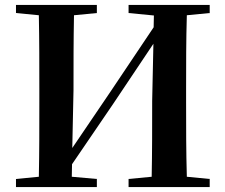

<svg xmlns="http://www.w3.org/2000/svg" viewBox="-20 -761 917 781"><path d="M503 -708 606 -698 605 -650 430 -389 274 -159 279 -394C279 -497 279 -599 281 -699L374 -708V-741H45V-708L138 -699C140 -597 140 -496 140 -394V-346C140 -243 140 -141 138 -42L45 -33V0H374V-33L272 -42L273 -93L438 -335L604 -583L599 -351C599 -244 599 -142 597 -42L503 -33V0H833V-33L740 -42C737 -143 737 -245 737 -346V-394C737 -497 737 -599 740 -699L833 -708V-741H503Z"/></svg>

Font: Noto Serif CJK KR
Style: Bold
Weight: 700
Designer: Ryoko NISHIZUKA 西塚涼子 (kana & ideographs); Frank Grießhammer (Latin, Greek & Cyrillic); Wenlong ZHANG 张文龙 (bopomofo); San
Foundry: Adobe
Version: Version 2.001;hotconv 1.1.0;makeotfexe 2.6.0